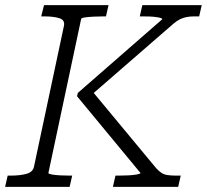

<svg xmlns="http://www.w3.org/2000/svg" viewBox="-39 -730 808 750"><path d="M-19 0 -9 -44H2Q39 -44 64.5 -51Q90 -58 94 -80L211 -630Q215 -652 192.5 -659Q170 -666 133 -666H122L133 -710H385L375 -666H366Q347 -666 327 -665Q307 -664 293 -662Q279 -660 278 -656L150 -54Q150 -51 163 -48.5Q176 -46 196 -45Q216 -44 234 -44H243L233 0ZM402 0 412 -44H424Q444 -44 463 -45Q482 -46 495.5 -48.5Q509 -51 510 -54L262 -354L265 -367L595 -655Q595 -658 588 -660Q581 -662 570 -663.5Q559 -665 545 -665.5Q531 -666 516 -666H507L517 -710H749L739 -666H721Q704 -666 690.5 -663.5Q677 -661 664.5 -655Q652 -649 638 -637L310 -352L308 -390L571 -73Q582 -61 592 -54.5Q602 -48 616.5 -46Q631 -44 651 -44H667L657 0Z"/></svg>

Font: Roboto Serif ExtraLight
Style: Italic
Weight: 250
Italic angle: -10°
Designer: Greg Gazdowicz
Foundry: Commercial Type
Version: Version 1.008